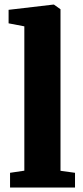

<svg xmlns="http://www.w3.org/2000/svg" viewBox="-20 -840 374 860"><path d="M89 -75.5V-722L18.5 -735.5V-796L219 -819.5H221.5L251 -798.5V-75L316 -66V0H25V-66Z"/></svg>

Font: Merriweather Light 18pt Black
Style: Regular
Weight: 900
Version: Version 2.100